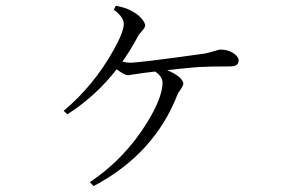

<svg xmlns="http://www.w3.org/2000/svg" viewBox="-20 -586 1040 658"><path d="M370.1 -552.7 377 -566.4Q411.1 -559.6 430.7 -548.8Q461.9 -532.2 474.6 -508.8Q477.5 -502.9 477.5 -499Q477.5 -491.2 463.9 -476.6Q458 -470.7 455.1 -465.8Q425.8 -411.1 399.4 -375Q413.1 -371.1 425.8 -371.1Q458 -371.1 680.7 -402.3Q693.4 -404.3 725.6 -414.1Q730.5 -416 734.4 -416Q769.5 -416 790 -395.5Q797.9 -386.7 797.9 -379.9Q797.9 -362.3 780.3 -359.4Q774.4 -358.4 767.6 -358.4Q698.2 -358.4 664.1 -356.4Q647.5 -355.5 598.6 -350.6Q567.4 -346.7 552.7 -345.7Q600.6 -325.2 607.4 -303.7Q608.4 -301.8 608.4 -299.8Q608.4 -293 595.7 -274.4Q590.8 -268.6 588.9 -263.7Q509.8 -58.6 300.8 51.8L288.1 38.1Q407.2 -41 485.4 -168Q537.1 -252.9 537.1 -303.7Q536.1 -324.2 511.7 -340.8L470.7 -335.9Q420.9 -328.1 418.9 -328.1Q405.3 -329.1 379.9 -348.6Q308.6 -256.8 210.9 -194.3L198.2 -206.1Q300.8 -292 369.1 -414.1Q404.3 -476.6 404.3 -504.9Q403.3 -528.3 370.1 -552.7Z"/></svg>

Font: GenYoMin JP Light
Style: Regular
Weight: 300
Version: Version 1.001;PS 1;hotconv 16.6.51;makeotf.lib2.5.65220 DEVE